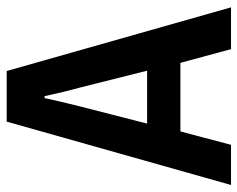

<svg xmlns="http://www.w3.org/2000/svg" viewBox="-90 -638 727 588"><g transform="rotate(-90 274.0 -343.5)"><path d="M2 0 196 -687H351L546 0H418L376 -155H166L125 0ZM190 -257H352L300 -464Q298 -472 294.5 -484.5Q291 -497 287.5 -512Q284 -527 280.5 -542.5Q277 -558 274 -571H268Q265 -555 260 -534.5Q255 -514 250.5 -494.5Q246 -475 243 -464Z"/></g></svg>

Font: Archivo SemiBold Condensed
Style: Regular
Weight: 600
Width: 3
Version: Version 2.001